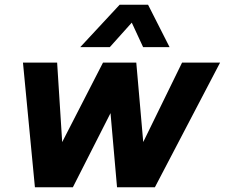

<svg xmlns="http://www.w3.org/2000/svg" viewBox="-20 -796 955 816"><path d="M289.6 0H128.4L77.6 -530H222.8L247.4 -143.4L219.6 -144L417.8 -530H559.2L593 -144L564.8 -143.4L753.8 -530H915.4L638.2 0H477.4L445 -368.6H476.8ZM446.8 -595.8H321.2L488.6 -776H609.2L700.6 -595.8H588.2L540 -699.8Z"/></svg>

Font: Be Vietnam Pro Variable Thin
Style: Italic
Weight: 100
Italic angle: -12°
Designer: Lam Bao, Tony Le, Vietanh Nguyen
Foundry: Yellow Type Foundry
Version: Version 1.002